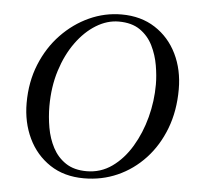

<svg xmlns="http://www.w3.org/2000/svg" viewBox="-49 -700 791 761"><g transform="rotate(5 346.5 -319.0)"><path d="M405 -649Q482 -649 538.5 -612.5Q595 -576 625.5 -513.5Q656 -451 656 -373Q656 -287 629 -216.5Q602 -146 554.5 -95Q507 -44 445 -16.5Q383 11 312 11Q233 11 176.5 -26.5Q120 -64 90 -127Q60 -190 60 -267Q60 -351 88.5 -421Q117 -491 166 -542Q215 -593 276.5 -621Q338 -649 405 -649ZM396 -620Q350 -620 306 -593Q262 -566 227 -517.5Q192 -469 171.5 -404Q151 -339 151 -262Q151 -220 158.5 -177Q166 -134 185 -98Q204 -62 237 -40Q270 -18 320 -18Q376 -18 421 -50Q466 -82 498 -135.5Q530 -189 547 -253.5Q564 -318 564 -384Q564 -419 557 -460Q550 -501 532 -537.5Q514 -574 481 -597Q448 -620 396 -620Z"/></g></svg>

Font: Amiri
Style: Italic
Weight: 400
Italic angle: 10°
Designer: Khaled Hosny
Version: Version 0.113